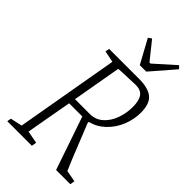

<svg xmlns="http://www.w3.org/2000/svg" viewBox="-237 -852 926 926"><g transform="rotate(45 226.5 -388.5)"><path d="M443 -24 439 0H342L249 -272H159L117 -37L181 -25L177 0H9L13 -21L73 -34L165 -561L106 -573L110 -594H314Q377 -594 406.5 -569.5Q436 -545 436 -485Q436 -438 418 -394Q400 -350 366.5 -318Q333 -286 290 -276L289 -269L317 -199Q368 -70 384 -35ZM165 -306H266Q305 -306 333 -331Q361 -356 375 -395.5Q389 -435 389 -477Q389 -519 374 -540.5Q359 -562 324 -562L243 -559L209 -557ZM204 -764 221 -776 294 -685H301L404 -777L418 -763L314 -643H270Z"/></g></svg>

Font: Grenze ExtraLight
Style: Italic
Weight: 275
Italic angle: -10°
Designer: Renata Polastri
Foundry: Omnibus-Type
Version: Version 1.002; ttfautohint (v1.8)